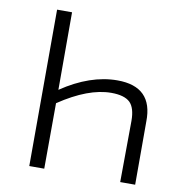

<svg xmlns="http://www.w3.org/2000/svg" viewBox="-78 -762 778 834"><g transform="rotate(10 310.5 -345.0)"><path d="M173 -348Q299 -433 419 -433Q576 -433 573 -279V0H507L509 -270Q509 -327 485 -351Q460 -375 402 -375Q301 -375 173 -289L172 0H106L107 -690H173Z"/></g></svg>

Font: Taylor Sans Light
Style: Regular
Weight: 300
Italic angle: -8°
Designer: Natanael Gama
Version: Version 1.001 September 8, 2015